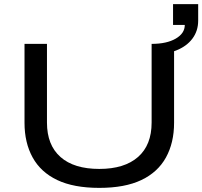

<svg xmlns="http://www.w3.org/2000/svg" viewBox="-20 -900 982 932"><path d="M462 12Q338 12 258 -26Q178 -64 138.5 -135.5Q99 -207 99 -304V-687H208V-305Q208 -196 273.5 -138Q339 -80 462 -80Q584 -80 650 -138Q716 -196 716 -305V-687H825V-304Q825 -207 785.5 -135.5Q746 -64 666 -26Q586 12 462 12ZM716 -635V-687Q789 -687 833 -712.5Q877 -738 877 -779H820V-880H942V-800Q942 -750 914 -712.5Q886 -675 835 -655Q784 -635 716 -635Z"/></svg>

Font: Archivo Expanded
Style: Regular
Weight: 400
Width: 7
Designer: Hector Gatti
Foundry: Omnibus-Type
Version: Version 2.001